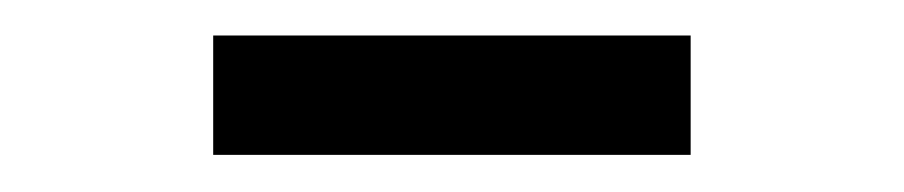

<svg xmlns="http://www.w3.org/2000/svg" viewBox="-20 -691 499 106"><path d="M97.7 -671.4H361.3V-605.5H97.7Z"/></svg>

Font: Proza Libre
Style: Regular
Weight: 400
Designer: Jasper de Waard
Foundry: Jasper de Waard
Version: Version 1.001; ttfautohint (v1.4.1.8-43bc)